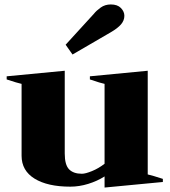

<svg xmlns="http://www.w3.org/2000/svg" viewBox="-20 -829 762 863"><path d="M306 -584 275 -628 402 -767Q413 -781 432.5 -795Q452 -809 478 -809Q508 -809 523.5 -793Q539 -777 539 -758Q539 -737 524 -719.5Q509 -702 478 -684ZM712 -25V-11L450 14V-36Q417 -15 376.5 -2.5Q336 10 296 10Q194 10 135.5 -26Q77 -62 77 -129V-452Q58 -456 10 -472V-486L271 -511V-139Q271 -88 290.5 -68Q310 -48 348 -48Q364 -48 393.5 -60Q423 -72 450 -93V-452Q434 -455 384 -472V-486L644 -511V-45Q666 -40 712 -25Z"/></svg>

Font: Trirong Black
Style: Regular
Weight: 900
Designer: Katatrad Team
Foundry: CadsonDemak
Version: Version 1.001